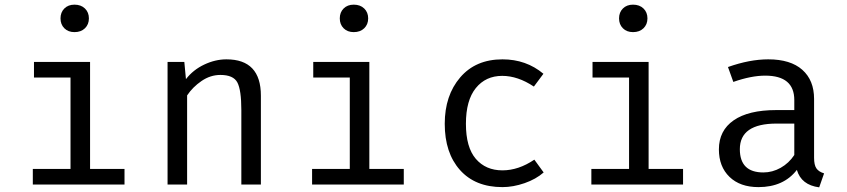

<svg xmlns="http://www.w3.org/2000/svg" viewBox="-20 -793 3640 825"><path d="M300 -773Q328 -773 345 -756.5Q362 -740 362 -714Q362 -688 345 -671.5Q328 -655 300 -655Q273 -655 256.5 -671.5Q240 -688 240 -714Q240 -740 256.5 -756.5Q273 -773 300 -773ZM367 -527V-67H515V0H121V-67H283V-460H126V-527Z M700 0V-527H772L779 -453Q810 -493 857.5 -515.5Q905 -538 953 -538Q1101 -538 1101 -382V0H1017V-320Q1017 -406 1000 -438.5Q983 -471 927 -471Q884 -471 846 -445Q808 -419 784 -383V0Z M1500 -773Q1528 -773 1545 -756.5Q1562 -740 1562 -714Q1562 -688 1545 -671.5Q1528 -655 1500 -655Q1473 -655 1456.5 -671.5Q1440 -688 1440 -714Q1440 -740 1456.5 -756.5Q1473 -773 1500 -773ZM1567 -527V-67H1715V0H1321V-67H1483V-460H1326V-527Z M2139 -61Q2208 -61 2276 -107L2316 -52Q2283 -23 2234 -6Q2185 11 2139 11Q2022 11 1956.5 -62.5Q1891 -136 1891 -261Q1891 -383 1957.5 -460.5Q2024 -538 2139 -538Q2241 -538 2315 -476L2274 -421Q2205 -467 2138 -467Q2067 -467 2024.5 -414.5Q1982 -362 1982 -261Q1982 -160 2024.5 -110.5Q2067 -61 2139 -61Z M2700 -773Q2728 -773 2745 -756.5Q2762 -740 2762 -714Q2762 -688 2745 -671.5Q2728 -655 2700 -655Q2673 -655 2656.5 -671.5Q2640 -688 2640 -714Q2640 -740 2656.5 -756.5Q2673 -773 2700 -773ZM2767 -527V-67H2915V0H2521V-67H2683V-460H2526V-527Z M3478 -115Q3478 -84 3488 -69.5Q3498 -55 3521 -48L3500 12Q3423 2 3404 -63Q3347 11 3239 11Q3160 11 3114.5 -33Q3069 -77 3069 -151Q3069 -232 3132.5 -276Q3196 -320 3315 -320H3393V-363Q3393 -468 3268 -468Q3208 -468 3131 -441L3108 -505Q3201 -538 3281 -538Q3377 -538 3427.5 -493Q3478 -448 3478 -368ZM3260 -52Q3299 -52 3334.5 -72Q3370 -92 3393 -127V-262H3317Q3159 -262 3159 -152Q3159 -52 3260 -52Z"/></svg>

Font: Fira Mono
Style: Regular
Weight: 400
Designer: Carrois Corporate & Edenspiekermann AG
Foundry: Carrois Corporate GbR & Edenspiekermann AG
Version: Version 3.206;PS 003.206;hotconv 1.0.70;makeotf.lib2.5.58329